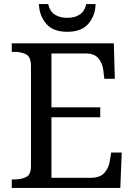

<svg xmlns="http://www.w3.org/2000/svg" viewBox="-20 -928 663 948"><path d="M38 0V-42H51Q84 -42 108.5 -53.5Q133 -65 133 -109V-600Q133 -647 109 -659.5Q85 -672 51 -672H38V-714H542L547 -539H495L490 -582Q486 -615 466.5 -639.5Q447 -664 402 -664H234V-398H475V-349H234V-50H427Q474 -50 495.5 -74.5Q517 -99 522 -132L529 -175H581L574 0ZM312 -771Q241 -771 207.5 -811.5Q174 -852 172 -908H218Q226 -872 250.5 -856Q275 -840 312 -840Q349 -840 373.5 -856Q398 -872 406 -908H452Q451 -852 417 -811.5Q383 -771 312 -771Z"/></svg>

Font: NotoSerif-Regular
Style: Regular
Weight: 400
Designer: Monotype Design Team
Foundry: Monotype Imaging Inc.
Version: Version 2.007; ttfautohint (v1.8) -l 8 -r 50 -G 200 -x 14 -D